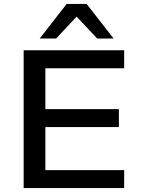

<svg xmlns="http://www.w3.org/2000/svg" viewBox="-20 -962 721 982"><path d="M101 0V-705H615V-613H212V-404H588V-312H212V-92H615V0ZM183 -765 321 -942H423L561 -765H477L372 -877L267 -765Z"/></svg>

Font: Nunito Sans 10pt SemiExpanded SemiBold
Style: Regular
Weight: 600
Width: 6
Designer: Vernon Adams
Foundry: Vernon Adams
Version: Version 3.101;gftools[0.9.27]